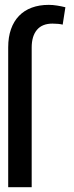

<svg xmlns="http://www.w3.org/2000/svg" viewBox="-20 -781 307 801"><path d="M14.2 0V-583.1Q14.2 -626.4 25.9 -659.4Q37.6 -692.5 59.5 -715Q81.3 -737.6 112.6 -749.1Q143.8 -760.7 183.2 -760.7Q200.3 -760.7 218 -757.8Q235.8 -755 252.8 -750.7L241.5 -678.3Q224.4 -682.5 198.9 -682.5Q155.9 -682.5 134.1 -656.4Q112.2 -630.3 112.2 -583.1V0Z"/></svg>

Font: Fast_Sans-Dotted
Style: Regular
Weight: 400
Version: Version 3.018